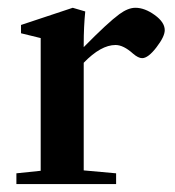

<svg xmlns="http://www.w3.org/2000/svg" viewBox="-20 -466 443 486"><path d="M21.5 0V-27.3L83 -33.7V-369.6L33.2 -381.8V-402.8L164.1 -446.3L195.8 -437Q191.9 -397.9 191.9 -354.5V-346.7Q253.4 -409.2 282.2 -430.2Q304.2 -446.3 322.8 -446.3Q346.2 -446.3 371.6 -428Q397 -409.7 397 -389.6Q397 -373.5 376 -346.2Q355 -318.8 339.8 -318.8Q330.1 -318.8 316.9 -330.1Q292.5 -352.1 272.5 -352.1Q235.4 -352.1 191.9 -307.1V-34.7L273.9 -27.3V0Z"/></svg>

Font: Elstob SemiBold
Style: Regular
Weight: 600
Designer: Peter S. Baker
Version: Version 1.015